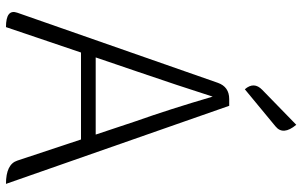

<svg xmlns="http://www.w3.org/2000/svg" viewBox="-200 -788 988 627"><g transform="rotate(90 293.5 -474.0)"><path d="M212 -425 167 -293H419L375 -425Q337 -532 295 -675Q260 -565 212 -425ZM68 0Q8 0 21 -37L250 -692Q263 -729 303 -729H325L580 0Q516 0 504 -37L435 -245H151L68 0ZM271 -780Q245 -810 273 -837L387 -948Q423 -905 392 -880Z"/></g></svg>

Font: Swei Half Moon CJK SC
Style: Light
Weight: 300
Version: Version 2.071